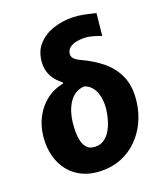

<svg xmlns="http://www.w3.org/2000/svg" viewBox="-143 -865 830 971"><g transform="rotate(-20 272.5 -380.0)"><path d="M138.7 -603.5Q141.1 -663.1 173.6 -700Q206.1 -736.8 255.6 -753.7Q305.2 -770.5 357.9 -770Q390.6 -769.5 421.6 -763.2Q452.6 -756.8 483.9 -749L471.7 -630.4Q447.8 -639.2 423.3 -645.8Q398.9 -652.3 373 -651.9Q357.4 -651.9 339.1 -648.2Q320.8 -644.5 306.4 -635Q292 -625.5 287.1 -607.4Q284.2 -596.7 287.1 -588.1Q290 -579.6 296.9 -573Q303.7 -566.4 312.3 -561.3Q320.8 -556.2 329.1 -552.7Q390.6 -524.4 436.8 -486.1Q482.9 -447.8 506.1 -395Q529.3 -342.3 522.5 -270L521.5 -259.8Q514.6 -202.6 491.5 -153.3Q468.3 -104 430.9 -66.9Q393.6 -29.8 344 -9.3Q294.4 11.2 234.9 9.8Q179.2 8.8 136.5 -11.2Q93.8 -31.2 65.7 -66.4Q37.6 -101.6 25.1 -147.9Q12.7 -194.3 17.1 -247.6L18.1 -257.8Q23.9 -310.5 47.9 -355.5Q71.8 -400.4 111.3 -431.2Q150.9 -461.9 204.1 -472.2L202.6 -479Q182.1 -494.6 167.5 -513.4Q152.8 -532.2 145.3 -554.9Q137.7 -577.6 138.7 -603.5ZM182.1 -273.9 181.2 -263.7Q179.2 -244.6 179 -219.7Q178.7 -194.8 184.3 -171.4Q189.9 -147.9 204.3 -132.3Q218.8 -116.7 246.1 -115.7Q275.4 -114.7 296.1 -129.4Q316.9 -144 330.6 -167.7Q344.2 -191.4 352.1 -218.5Q359.9 -245.6 362.8 -268.6L364.3 -278.3Q366.2 -298.8 364.5 -320.8Q362.8 -342.8 355.7 -362.8Q348.6 -382.8 335 -398.2Q321.3 -413.6 299.3 -421.4Q270.5 -420.4 249.8 -406.7Q229 -393.1 215.1 -371.3Q201.2 -349.6 193.1 -324.2Q185.1 -298.8 182.1 -273.9Z"/></g></svg>

Font: Roboto Black
Style: Italic
Weight: 900
Italic angle: -12°
Designer: Christian Robertson
Foundry: Google
Version: Version 3.0; 2020